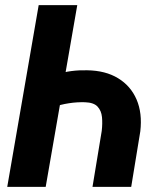

<svg xmlns="http://www.w3.org/2000/svg" viewBox="-20 -731 641 751"><path d="M493.2 0H341.8L377.9 -218.8Q381.3 -248 378.9 -272.9Q376.5 -297.9 361.6 -314Q346.7 -330.1 312 -331.1Q296.9 -331.5 281 -330.6Q265.1 -329.6 249.3 -327.1Q233.4 -324.7 217.8 -320.8Q202.1 -316.9 187.5 -311.5L200.7 -437.5Q213.9 -443.8 229 -447.5Q244.1 -451.2 259.8 -453.1Q275.4 -455.1 291 -455.8Q306.6 -456.5 320.8 -456.1Q392.6 -455.1 441.9 -425Q491.2 -395 514.2 -341.8Q537.1 -288.6 528.8 -217.3ZM158.7 0H8.3L131.3 -710.9H282.2Z"/></svg>

Font: Roboto Condensed ExtraBold
Style: Italic
Weight: 800
Italic angle: -12°
Designer: Christian Robertson
Foundry: Google
Version: Version 3.008; 2023